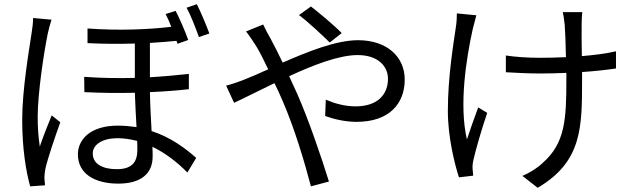

<svg xmlns="http://www.w3.org/2000/svg" viewBox="-20 -838 3040 917"><path d="M423 -105C423 -148 470 -178 541 -178C572 -178 604 -173 635 -165C636 -148 636 -134 636 -123C636 -70 616 -30 538 -30C468 -30 423 -56 423 -105ZM920 -818 871 -801C892 -764 914 -705 930 -661L980 -678C965 -718 939 -781 920 -818ZM226 -744 138 -752C138 -730 135 -704 131 -681C119 -598 86 -412 86 -265C86 -129 104 -20 124 52L195 47C194 36 193 21 192 12C192 0 194 -19 197 -33C208 -82 243 -185 268 -254L227 -287C210 -246 185 -183 170 -138C163 -187 160 -230 160 -279C160 -391 189 -584 208 -677C212 -695 220 -727 226 -744ZM819 -786 771 -771C780 -754 789 -733 798 -710C688 -697 547 -691 398 -702V-632C477 -628 553 -628 624 -630V-466C546 -464 464 -465 382 -471L383 -398C463 -394 546 -393 624 -395C626 -342 629 -282 632 -231C604 -235 574 -238 543 -238C411 -238 352 -171 352 -101C352 -7 434 39 545 39C652 39 709 -8 709 -90C709 -104 709 -120 708 -137C768 -108 825 -65 875 -14L917 -84C867 -128 797 -182 704 -212C701 -270 697 -335 696 -398C766 -401 829 -406 882 -412V-485C826 -479 763 -473 696 -469V-633C743 -636 785 -639 823 -643C825 -638 827 -633 828 -629L879 -647C865 -687 838 -749 819 -786Z M1555 -635 1612 -680C1574 -719 1498 -782 1465 -807L1408 -766C1451 -734 1516 -673 1555 -635ZM1237 -721 1155 -688C1171 -668 1191 -637 1204 -617C1221 -589 1240 -551 1261 -507C1217 -487 1176 -469 1142 -456C1124 -449 1089 -436 1060 -429L1098 -347C1144 -368 1214 -404 1291 -441C1304 -415 1316 -387 1329 -358C1386 -227 1434 -66 1465 52L1551 29C1517 -81 1454 -267 1399 -391C1387 -418 1374 -446 1361 -474C1477 -528 1600 -575 1688 -575C1786 -575 1833 -521 1833 -462C1833 -390 1787 -330 1678 -330C1625 -330 1575 -345 1536 -362L1533 -284C1571 -270 1627 -256 1683 -256C1839 -256 1913 -343 1913 -458C1913 -567 1828 -646 1690 -646C1586 -646 1451 -592 1330 -539C1310 -581 1290 -621 1272 -654C1261 -672 1244 -705 1237 -721Z M2761 -780H2668C2671 -764 2675 -743 2677 -720C2679 -695 2682 -628 2683 -565C2641 -563 2598 -562 2557 -562C2503 -562 2439 -566 2396 -573V-493C2439 -490 2510 -487 2558 -487C2599 -487 2642 -488 2685 -490C2685 -478 2685 -468 2685 -459C2685 -267 2679 -154 2572 -60C2548 -36 2507 -11 2475 2L2548 59C2760 -66 2760 -229 2760 -459C2760 -468 2760 -480 2760 -494C2820 -498 2876 -504 2922 -511V-593C2875 -582 2818 -575 2759 -570C2758 -632 2757 -699 2758 -721C2758 -743 2759 -763 2761 -780ZM2255 -765 2162 -774C2162 -756 2161 -730 2157 -707C2145 -624 2119 -470 2119 -308C2119 -182 2152 -52 2172 9L2240 1C2239 -9 2238 -23 2237 -33C2236 -44 2238 -63 2242 -78C2253 -127 2283 -229 2307 -299L2264 -325C2245 -275 2224 -214 2210 -172C2172 -336 2206 -555 2238 -700C2243 -719 2250 -746 2255 -765Z"/></svg>

Font: Microsoft YaHei
Style: Regular
Weight: 400
Designer: Ryoko NISHIZUKA 西塚涼子 (kana, bopomofo & ideographs); Paul D. Hunt (Latin, Greek & Cyrillic); Sandoll Communications 산돌커뮤니
Foundry: Adobe
Version: Version 2.001;hotconv 1.0.111;makeotfexe 2.5.65597